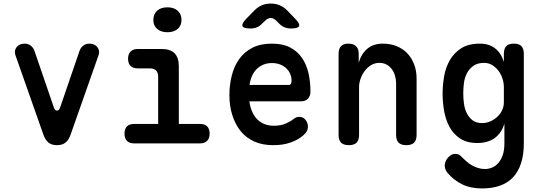

<svg xmlns="http://www.w3.org/2000/svg" viewBox="-20 -805 3040 1078"><path d="M224 -48 66 -497Q62 -511 64.5 -522Q67 -533 74.5 -542Q82 -551 93.5 -555.5Q105 -560 118 -560Q138 -560 152.5 -549Q167 -538 174 -518L283 -200Q289 -184 300 -184Q311 -184 317 -200L426 -518Q433 -538 447.5 -549Q462 -560 482 -560Q495 -560 506.5 -555.5Q518 -551 525.5 -542Q533 -533 535.5 -522Q538 -511 534 -497L376 -48Q366 -20 348.5 -5Q331 10 300 10Q269 10 251.5 -5Q234 -20 224 -48Z M1104 -109Q1130 -109 1143.5 -95Q1157 -81 1157 -55Q1157 -29 1143 -14.5Q1129 0 1104 0H732Q706 0 692.5 -14.5Q679 -29 679 -55Q679 -81 692.5 -95Q706 -109 732 -109H868V-374Q868 -397 856.5 -409Q845 -421 822 -421H754Q727 -421 713 -435Q699 -449 699 -475Q699 -501 713 -515.5Q727 -530 754 -530H887Q936 -530 960 -506Q984 -482 984 -433V-109ZM920 -624Q884 -624 862.5 -642.5Q841 -661 841 -693Q841 -726 862.5 -745Q884 -764 920 -764Q956 -764 977.5 -745Q999 -726 999 -693Q999 -661 977.5 -642.5Q956 -624 920 -624Z M1660 -149Q1682 -149 1695.5 -132Q1709 -115 1709 -94Q1709 -82 1704 -71Q1699 -60 1684 -46Q1668 -32 1650 -22Q1632 -12 1610.5 -4.5Q1589 3 1565 6.5Q1541 10 1513 10Q1453 10 1407.5 -10.5Q1362 -31 1331.5 -68.5Q1301 -106 1284.5 -158Q1268 -210 1268 -271Q1268 -327 1281 -379.5Q1294 -432 1322 -472Q1350 -512 1395.5 -536Q1441 -560 1507 -560Q1568 -560 1609 -538.5Q1650 -517 1675.5 -480Q1701 -443 1712 -394.5Q1723 -346 1723 -290Q1723 -266 1709 -251Q1695 -236 1670 -236H1380Q1385 -200 1397.5 -174Q1410 -148 1428 -131.5Q1446 -115 1468.5 -107Q1491 -99 1517 -99Q1557 -99 1585 -111.5Q1613 -124 1627 -136Q1636 -143 1643.5 -146Q1651 -149 1660 -149ZM1381 -328H1603Q1608 -328 1612.5 -333Q1617 -338 1617 -353Q1617 -371 1610 -388.5Q1603 -406 1589 -420Q1575 -434 1554 -442.5Q1533 -451 1507 -451Q1480 -451 1458.5 -442Q1437 -433 1421 -417Q1405 -401 1395 -378.5Q1385 -356 1381 -328ZM1386 -645Q1347 -645 1341.5 -658.5Q1336 -672 1363 -700L1409 -747Q1428 -766 1450.5 -775.5Q1473 -785 1500 -785Q1527 -785 1550 -775.5Q1573 -766 1592 -747L1637 -700Q1665 -672 1659 -658.5Q1653 -645 1614 -645Q1594 -645 1578 -651.5Q1562 -658 1548 -672L1532 -688Q1516 -704 1500 -704Q1484 -704 1468 -688L1451 -672Q1438 -658 1422 -651.5Q1406 -645 1386 -645Z M1996 -316V-48Q1996 -18 1982 -4Q1968 10 1939 10Q1909 10 1895 -4Q1881 -18 1881 -48V-503Q1881 -532 1895 -546Q1909 -560 1936 -560Q1964 -560 1979 -546Q1994 -532 1994 -503V-453Q2009 -504 2043 -532Q2077 -560 2129 -560Q2173 -560 2208 -545.5Q2243 -531 2267.5 -505Q2292 -479 2305.5 -443Q2319 -407 2319 -364V-48Q2319 -18 2305 -4Q2291 10 2261 10Q2232 10 2218 -4Q2204 -18 2204 -48V-336Q2204 -358 2198 -379Q2192 -400 2180.5 -416Q2169 -432 2151.5 -442Q2134 -452 2110 -452Q2084 -452 2063 -439Q2042 -426 2027.5 -406.5Q2013 -387 2004.5 -363Q1996 -339 1996 -316Z M2812 -111Q2804 -84 2790 -63.5Q2776 -43 2757 -29.5Q2738 -16 2713.5 -9Q2689 -2 2661 -2Q2601 -2 2563 -27.5Q2525 -53 2503.5 -93Q2482 -133 2473.5 -182.5Q2465 -232 2465 -278Q2465 -326 2473.5 -376Q2482 -426 2505.5 -467Q2529 -508 2569.5 -534Q2610 -560 2675 -560Q2727 -560 2761 -532.5Q2795 -505 2809 -457V-502Q2809 -532 2822.5 -546Q2836 -560 2865 -560Q2894 -560 2907.5 -546Q2921 -532 2921 -502V0Q2921 64 2905.5 111.5Q2890 159 2860.5 190.5Q2831 222 2787 237.5Q2743 253 2687 253Q2621 253 2574 229.5Q2527 206 2494 167Q2485 157 2481 146Q2477 135 2477 124Q2477 114 2481.5 102.5Q2486 91 2494 81.5Q2502 72 2512.5 65.5Q2523 59 2536 59Q2547 59 2556 63Q2565 67 2572 76Q2584 88 2598 100.5Q2612 113 2628.5 122.5Q2645 132 2663.5 138Q2682 144 2703 144Q2723 144 2742.5 136Q2762 128 2777.5 110.5Q2793 93 2802.5 66Q2812 39 2812 0ZM2687 -114Q2712 -114 2734 -124Q2756 -134 2773 -150Q2790 -166 2799.5 -187Q2809 -208 2809 -230V-316Q2809 -339 2801.5 -363Q2794 -387 2779.5 -406.5Q2765 -426 2744.5 -439Q2724 -452 2698 -452Q2661 -452 2638 -435.5Q2615 -419 2602 -394.5Q2589 -370 2585 -340Q2581 -310 2581 -281Q2581 -252 2585 -222.5Q2589 -193 2601 -169Q2613 -145 2633.5 -129.5Q2654 -114 2687 -114Z"/></svg>

Font: Maple Mono NL SemiBold
Style: Regular
Weight: 600
Monospace: yes
Designer: subframe7536
Version: Version 7.000